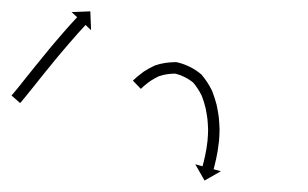

<svg xmlns="http://www.w3.org/2000/svg" viewBox="-38 -200 538 335"><path d="M-16.8 -34.6C-17.2 -34.2 -17.5 -33.8 -17.9 -33.4L-2.9 -20.2C-2.5 -20.6 -2.1 -21 -1.8 -21.5L-1.7 -21.5L-1.7 -21.5C-0.6 -22.8 0.5 -24.1 1.6 -25.3C1.6 -25.3 1.6 -25.4 1.6 -25.4C1.6 -25.4 1.6 -25.4 1.6 -25.4C3.4 -27.5 5.1 -29.6 6.9 -31.8L6.9 -31.8L6.9 -31.8C9.2 -34.7 11.5 -37.5 13.8 -40.4L13.8 -40.4L13.8 -40.4C16.6 -43.9 19.4 -47.3 22.2 -50.8C25.3 -54.7 28.4 -58.6 31.5 -62.5C34.9 -66.7 38.2 -70.9 41.6 -75.1L41.6 -75.1L41.6 -75.1C45.1 -79.4 48.6 -83.7 52.2 -88L52.1 -88L52.1 -88C55.7 -92.4 59.2 -96.7 62.8 -101L62.8 -101L62.8 -101C66.3 -105.1 69.8 -109.3 73.3 -113.4L73.3 -113.4L73.3 -113.4C76.6 -117.3 79.9 -121.2 83.2 -125L83.2 -125L83.2 -125C86.2 -128.5 89.2 -131.9 92.2 -135.3L92.2 -135.3L92.2 -135.3C94.8 -138.2 97.4 -141.1 99.9 -144L99.9 -144L99.9 -144C101.9 -146.2 103.9 -148.4 106 -150.6L105.9 -150.6L105.9 -150.6C107.2 -152 108.5 -153.5 109.9 -154.9L109.8 -154.9L109.8 -154.9C110.3 -155.4 110.8 -155.9 111.2 -156.4L120.9 -147.4L119.6 -180.2L86.9 -178.9L96.6 -170C96.1 -169.5 95.6 -169 95.1 -168.4L95.1 -168.4L95.1 -168.4C93.8 -167 92.5 -165.6 91.2 -164.1L91.2 -164.1L91.2 -164.1C89.1 -161.9 87.1 -159.6 85.1 -157.4L85.1 -157.4L85 -157.4C82.4 -154.4 79.8 -151.5 77.2 -148.6L77.2 -148.6L77.2 -148.6C74.2 -145.1 71.1 -141.6 68.1 -138.1L68.1 -138.1L68.1 -138.1C64.7 -134.2 61.4 -130.3 58 -126.4L58 -126.4L58 -126.4C54.5 -122.2 51 -118 47.4 -113.8L47.4 -113.8L47.4 -113.7C43.8 -109.4 40.3 -105.1 36.7 -100.7L36.7 -100.7L36.7 -100.7C33.1 -96.4 29.6 -92 26.1 -87.6L26.1 -87.6L26 -87.6C22.7 -83.4 19.3 -79.2 15.9 -75C12.8 -71.1 9.7 -67.2 6.5 -63.3C3.8 -59.8 1 -56.4 -1.8 -52.9L-1.8 -52.9L-1.7 -52.9C-4 -50.1 -6.3 -47.2 -8.6 -44.4L-8.6 -44.4L-8.6 -44.4C-10.3 -42.4 -12 -40.3 -13.8 -38.2C-13.8 -38.2 -13.8 -38.2 -13.7 -38.2C-13.7 -38.2 -13.7 -38.2 -13.7 -38.2C-14.8 -37 -15.8 -35.8 -16.9 -34.6L-16.9 -34.6ZM195.8 -61.1C195.2 -60.5 194.5 -59.9 193.9 -59.3L207.8 -44.9C208.4 -45.5 209 -46 209.6 -46.6C209.6 -46.6 209.6 -46.6 209.5 -46.6C209.5 -46.6 209.5 -46.6 209.5 -46.6C211.3 -48.2 213.1 -49.8 214.9 -51.4C214.9 -51.4 214.8 -51.3 214.8 -51.3C214.8 -51.3 214.7 -51.2 214.7 -51.2C217.8 -53.8 221 -56.3 224.3 -58.6C224.3 -58.6 224.2 -58.6 224.1 -58.5C224 -58.4 223.9 -58.4 223.9 -58.4C229 -61.8 234.5 -64.7 240 -67.4C240 -67.4 239.8 -67.3 239.5 -67.2C239.3 -67.1 239.1 -67 239.1 -67C248.5 -70.3 258.7 -71.5 268.8 -71.6C268.8 -71.6 268.2 -71.7 267.6 -71.7C267 -71.8 266.4 -71.9 266.5 -71.8C278.7 -69 290.5 -63.2 300.1 -55.1C300.1 -55.1 299.8 -55.4 299.5 -55.8C299.1 -56.1 298.8 -56.4 298.8 -56.4C304.8 -49.1 310 -41.2 314.1 -32.7C314.1 -32.7 314 -32.9 313.9 -33.1C313.9 -33.3 313.8 -33.5 313.8 -33.5C316.5 -26.5 318.8 -19.3 320.6 -12C320.6 -12 320.6 -12.2 320.6 -12.3C320.5 -12.4 320.5 -12.5 320.5 -12.5C321.9 -5.9 323 0.8 323.9 7.5C323.9 7.5 323.9 7.4 323.9 7.4C323.9 7.3 323.9 7.2 323.9 7.2C324.5 13.8 325 20.5 325.1 27.1C325.1 27.1 325.1 27 325.1 26.9C325.1 26.8 325.1 26.7 325.1 26.7C325 32.8 324.7 38.9 324.1 44.9C324.1 44.9 324.1 44.9 324.1 44.8C324.2 44.7 324.2 44.7 324.2 44.7C323.6 49.8 322.9 55 322.1 60.2C322.1 60.2 322.1 60.1 322.1 60.1C322.1 60 322.1 60 322.1 60C321.3 64.2 320.5 68.4 319.7 72.6C319.7 72.6 319.7 72.6 319.7 72.5C319.7 72.5 319.7 72.5 319.7 72.5C319 75.7 318.2 78.8 317.5 82C317.5 82 317.5 82 317.5 82C317.5 81.9 317.5 81.9 317.5 81.9C317 83.9 316.5 85.9 315.9 88L315.9 87.9L316 87.9C315.8 88.6 315.6 89.3 315.4 90.1L302.7 86.6L318.9 115L347.4 98.8L334.7 95.3C334.9 94.6 335.1 93.8 335.3 93.1L335.3 93.1L335.3 93.1C335.8 91 336.4 88.9 336.9 86.8C336.9 86.8 336.9 86.8 336.9 86.8C336.9 86.8 336.9 86.7 336.9 86.7C337.7 83.4 338.5 80.1 339.2 76.8C339.2 76.8 339.2 76.8 339.2 76.8C339.2 76.7 339.2 76.7 339.2 76.7C340.2 72.3 341 67.9 341.8 63.5C341.8 63.5 341.8 63.4 341.8 63.4C341.8 63.3 341.8 63.3 341.8 63.3C342.7 57.9 343.4 52.4 344 46.9C344 46.9 344 46.9 344 46.8C344.1 46.7 344.1 46.7 344.1 46.7C344.6 40.2 345 33.6 345.1 27.1C345.1 27.1 345.1 27 345.1 26.9C345.1 26.8 345.1 26.7 345.1 26.7C344.9 19.5 344.5 12.4 343.8 5.2C343.8 5.2 343.8 5.1 343.8 5.1C343.8 5 343.8 4.9 343.8 4.9C342.8 -2.3 341.6 -9.5 340.1 -16.6C340.1 -16.6 340.1 -16.7 340 -16.8C340 -16.9 340 -17 340 -17C337.9 -25 335.4 -32.9 332.4 -40.6C332.4 -40.6 332.4 -40.8 332.3 -41C332.2 -41.2 332.1 -41.4 332.1 -41.4C327.3 -51.3 321.3 -60.6 314.2 -69.1C314.2 -69.1 313.9 -69.4 313.6 -69.8C313.3 -70.1 313 -70.4 313 -70.4C301 -80.5 286.3 -87.8 271 -91.3C270.9 -91.3 270.4 -91.4 269.8 -91.5C269.3 -91.5 268.7 -91.6 268.7 -91.6C256.4 -91.5 244 -89.9 232.4 -85.8C232.4 -85.8 232.2 -85.7 231.9 -85.6C231.7 -85.5 231.5 -85.4 231.5 -85.4C225 -82.4 218.8 -79 212.9 -75.1C212.9 -75.1 212.8 -75 212.7 -74.9C212.6 -74.9 212.5 -74.8 212.5 -74.8C208.9 -72.2 205.3 -69.4 201.9 -66.6C201.9 -66.6 201.9 -66.6 201.8 -66.5C201.8 -66.5 201.7 -66.4 201.7 -66.4C199.8 -64.7 197.8 -63 195.9 -61.2C195.9 -61.2 195.9 -61.2 195.8 -61.2C195.8 -61.1 195.8 -61.1 195.8 -61.1Z"/></svg>

Font: FRB American Cursive Just Arrows Ultra
Style: Bold Italic
Weight: 1000
Italic angle: -25°
Version: Version 2.0;Modular Font Editor K font №1